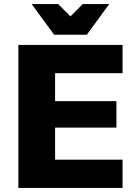

<svg xmlns="http://www.w3.org/2000/svg" viewBox="-20 -920 665 940"><path d="M70 0V-700H580V-561.7H249.7V-424.8H550V-295.2H249.7V-138.3H580V0ZM245 -750 135 -900H264.7L325 -840L385 -900H514.7L405.2 -750Z"/></svg>

Font: Golos Text
Style: Regular
Weight: 400
Designer: A.Korolkova, Vitaly Kuzmin
Foundry: ParaType Ltd
Version: Version 2.004